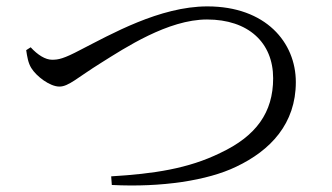

<svg xmlns="http://www.w3.org/2000/svg" viewBox="-20 -637 1040 601"><path d="M76 -489 62 -480C65 -460 68 -440 78 -424C94 -398 136 -366 166 -366C195 -366 222 -394 296 -440C371 -487 506 -576 628 -576C757 -576 835 -504 835 -392C835 -285 782 -211 669 -158C569 -109 461 -93 328 -85L330 -58C486 -50 630 -72 719 -115C827 -166 906 -250 906 -380C906 -504 812 -617 629 -617C480 -617 326 -529 232 -481C179 -453 163 -450 143 -450C122 -450 98 -465 76 -489Z"/></svg>

Font: Harano Aji Mincho TW
Style: Regular
Weight: 400
Foundry: Masamichi Hosoda
Version: HaranoAjiMinchoTW-Regular version 20230610;ttx 4.39.4